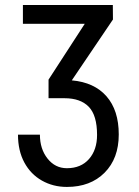

<svg xmlns="http://www.w3.org/2000/svg" viewBox="-20 -548 550 761"><path d="M315.9 -453.6H70.8V-528.3H427.2L427.7 -470.7L264.6 -229.5Q353.5 -221.7 402.1 -166.3Q450.7 -110.8 450.7 -15.1Q450.7 80.1 394.5 136.5Q338.4 192.9 245.1 192.9Q190.4 192.9 146 167.7Q101.6 142.6 76.4 95.9Q51.3 49.3 51.3 -14.2H138.2Q138.2 42.5 168.5 80.6Q198.7 118.7 245.1 118.7Q300.8 118.7 332.8 82.3Q364.7 45.9 364.7 -13.2Q364.7 -90.8 331.8 -124.8Q298.8 -158.7 235.8 -158.7H172.4V-232.4Z"/></svg>

Font: Roboto Condensed
Style: Regular
Weight: 400
Designer: Google
Version: Version 2.001047; 2015